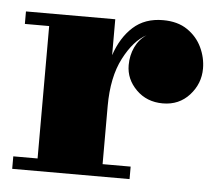

<svg xmlns="http://www.w3.org/2000/svg" viewBox="-41 -515 628 559"><g transform="rotate(5 273.0 -235.0)"><path d="M14 -36.5H85V-423.5H14V-460H275V-355Q292.5 -407.5 326.8 -438.5Q361 -469.5 414 -469.5Q457 -469.5 485.2 -450.2Q513.5 -431 527.8 -401Q542 -371 542 -339Q542 -295 511.8 -261.5Q481.5 -228 434 -228Q387 -228 356.2 -258.8Q325.5 -289.5 325.5 -330.5Q325.5 -359 336.8 -383Q348 -407 370 -421.5Q332.5 -402 303.8 -346.5Q275 -291 275 -206V-36.5H357V0H14Z"/></g></svg>

Font: Bodoni* 06pt Fatface
Style: Regular
Weight: 900
Version: Version 2.3